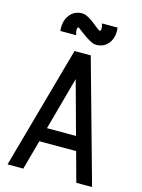

<svg xmlns="http://www.w3.org/2000/svg" viewBox="-149 -1126 898 1211"><g transform="rotate(15 300.0 -521.0)"><path d="M24 0 247 -800H353L576 0H473L300 -631L127 0ZM128 -193 152 -285H448L472 -193ZM367 -873Q351 -873 329.5 -884.5Q308 -896 286.5 -911.5Q265 -927 250 -938.5Q235 -950 233 -950Q226 -950 225 -935.5Q224 -921 231 -899H128Q121 -961 151 -1001.5Q181 -1042 233 -1042Q251 -1042 272.5 -1030.5Q294 -1019 313.5 -1003.5Q333 -988 347.5 -976.5Q362 -965 367 -965Q375 -965 375.5 -978.5Q376 -992 369 -1013H471Q479 -952 449.5 -912.5Q420 -873 367 -873Z"/></g></svg>

Font: Victor Mono
Style: Bold
Weight: 700
Monospace: yes
Designer: Rune Bjørnerås
Version: Version 1.561;gftools[0.9.30]